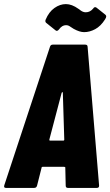

<svg xmlns="http://www.w3.org/2000/svg" viewBox="-24 -918 539 938"><path d="M297 -11 295 -98Q296 -100 294 -101.5Q292 -103 290 -103H185Q179 -103 179 -98L157 -11Q154 0 143 0H5Q-7 0 -3 -13L220 -689Q223 -700 234 -700H392Q404 -700 404 -689L460 -13V-10Q460 0 449 0H308Q297 0 297 -11ZM220 -231H285Q290 -231 290 -236L283 -464Q283 -468 281 -468Q279 -468 277 -464L217 -236Q217 -231 220 -231ZM336 -777Q329 -781 322 -786Q315 -791 310 -793Q305 -795 298 -795Q279 -795 264 -774Q260 -769 255.5 -767.5Q251 -766 247 -770L202 -806Q195 -812 199 -822Q215 -860 242 -879Q269 -898 298 -898Q327 -898 359 -875Q362 -873 368.5 -868Q375 -863 381.5 -860.5Q388 -858 395 -858Q416 -858 431 -876Q438 -887 447 -881L491 -846Q495 -842 495 -838Q495 -832 489 -823Q468 -790 441 -775.5Q414 -761 387 -761Q365 -761 336 -777Z"/></svg>

Font: Barlow Condensed ExtraBold
Style: Italic
Weight: 800
Width: 3
Italic angle: -7°
Designer: Jeremy Tribby
Foundry: Tribby Type
Version: Version 1.408